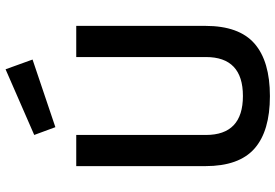

<svg xmlns="http://www.w3.org/2000/svg" viewBox="-170 -809 990 690"><g transform="rotate(-90 325.0 -464.0)"><path d="M185 -219Q185 -86 325 -86Q465 -86 465 -219V-685H577V-221Q577 -100 513.5 -44.5Q450 11 324.5 11Q199 11 136 -44.5Q73 -100 73 -221V-685H185ZM185 -836 421 -939 456 -842 213 -760Z"/></g></svg>

Font: TitilliumWebSemiBold
Style: Bold
Weight: 600
Version: Version 1.001;PS 57.000;hotconv 1.0.70;makeotf.lib2.5.55311